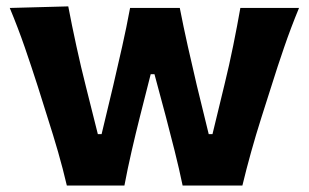

<svg xmlns="http://www.w3.org/2000/svg" viewBox="-20 -576 958 596"><path d="M187.5 0Q175.3 -52.2 160.2 -104.7Q145 -157.2 127.9 -210.4L97.2 -308.1Q77.6 -369.1 56.9 -429.2Q36.1 -489.3 10.3 -551.3L191.9 -556.2Q203.1 -497.1 217.3 -432.1Q231.4 -367.2 246.6 -307.6L283.7 -159.7H295.4L331.5 -310.5Q345.7 -371.1 359.1 -430.9Q372.6 -490.7 383.8 -551.3H538.1Q549.3 -493.7 563 -432.4Q576.7 -371.1 590.8 -311.5L627.9 -159.7H639.6L677.2 -314.9Q691.4 -372.6 704.1 -435.3Q716.8 -498 726.1 -551.3H908.2Q882.8 -489.7 862.1 -429.4Q841.3 -369.1 822.3 -308.1L791.5 -211.4Q774.4 -157.7 759.5 -104.2Q744.6 -50.8 732.4 0H546.9Q536.1 -52.2 522 -108.2Q507.8 -164.1 494.6 -214.8L459.5 -345.7H447.8L414.1 -212.9Q401.4 -162.6 388.7 -107.4Q376 -52.2 366.2 0Z"/></svg>

Font: Pinar-DS2-FD Bold
Style: Regular
Weight: 700
Designer: Amin Abedi
Version: Version 3.000